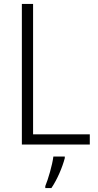

<svg xmlns="http://www.w3.org/2000/svg" viewBox="-20 -734 497 975"><path d="M91 0H436V-52H148V-714H91ZM309 69V61H251C246 103 224 178 210 211V221H241C271 177 297 115 309 69Z"/></svg>

Font: Noto Sans Armenian SemiCondensed Light
Style: Regular
Weight: 300
Width: 4
Designer: Monotype Design Team
Foundry: Monotype Imaging Inc.
Version: Version 2.008